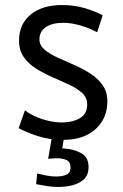

<svg xmlns="http://www.w3.org/2000/svg" viewBox="-20 -544 488 762"><path d="M232 11Q174 11 128 -4.5Q82 -20 54 -35.5L79 -106Q108 -84 148.2 -71Q188.5 -58 226 -58Q267.5 -58 296.8 -74.8Q326 -91.5 326 -130Q326 -156.5 306.2 -174.8Q286.5 -193 255.5 -207.5Q224.5 -222 189.8 -237Q155 -252 124 -271.2Q93 -290.5 74 -318Q55 -345.5 55.5 -385.5Q56.5 -449.5 102.5 -486.8Q148.5 -524 225.5 -524Q274.5 -524 315.2 -512Q356 -500 387.5 -483.5L365.5 -416Q334 -433 298.2 -443.2Q262.5 -453.5 230.5 -453.5Q187 -453.5 161.8 -436.2Q136.5 -419 136.5 -388Q136.5 -364.5 156.2 -347.5Q176 -330.5 207 -316.2Q238 -302 272.8 -287Q307.5 -272 338.2 -252.2Q369 -232.5 388 -205Q407 -177.5 406 -137.5Q404.5 -71.5 357.8 -30.2Q311 11 232 11ZM211 198Q188.5 198 166.2 194.5Q144 191 123.5 187L127.5 144.5Q146.5 149 164.8 152.8Q183 156.5 203 156.5Q228 156.5 244 149Q260 141.5 260 120.5Q260 98.5 244 91.2Q228 84 205.5 84Q196 84 187.5 84.8Q179 85.5 171 86.5L187.5 -8.5H236L227 45H231.5Q270.5 47 301 63Q331.5 79 331.5 119.5Q331.5 149.5 314 166.5Q296.5 183.5 269 190.8Q241.5 198 211 198Z"/></svg>

Font: Mooli
Style: Regular
Weight: 400
Designer: Vernon Adams
Foundry: Vernon Adams
Version: Version 1.000; ttfautohint (v1.8.4.7-5d5b);gftools[0.9.33]